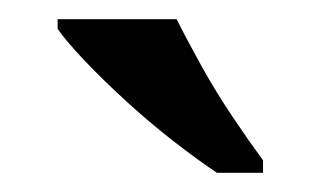

<svg xmlns="http://www.w3.org/2000/svg" viewBox="-20 -786 334 200"><path d="M206 -606Q185 -620 160 -639.5Q135 -659 111 -681Q87 -703 68 -723Q49 -743 40 -756V-766H164Q175 -744 190 -717Q205 -690 222.5 -664Q240 -638 254 -619V-606Z"/></svg>

Font: Noto Nastaliq Urdu Medium
Style: Regular
Weight: 500
Designer: Monotype Design Team (Patrick Giasson: type design, Kamal Mansour: OpenType code, Glenda Bellarosa). Updated by Simon Co
Foundry: Monotype Imaging Inc., Simon Cozens
Version: Version 3.007